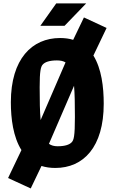

<svg xmlns="http://www.w3.org/2000/svg" viewBox="-20 -958 660 1106"><path d="M298.5 9.5C460.5 9.5 577.5 -110.5 577.5 -360.5C577.5 -456 565 -562.5 518 -638L594 -797L463.5 -857.5L401.5 -728.5C379.5 -735.5 354 -739 326 -739C164.5 -739 42.5 -619 42.5 -369C42.5 -274 56 -169 103.5 -93.5L26.5 67.5L157 127.5L219 -2C242.5 5.5 269 9.5 298.5 9.5ZM208.5 -456C208.5 -548 214.5 -575 227.5 -587.5C239 -599.5 262.5 -610 308 -610C328 -610 344.5 -606.5 357.5 -598.5L214 -266.5C209.5 -315.5 208.5 -378 208.5 -456ZM212.5 -809.5 304 -938.5H476.5L352 -809.5ZM262 -129.5 406.5 -464C410.5 -418 411.5 -359 411.5 -284C411.5 -172 405 -150.5 392.5 -138C381 -126 357.5 -115.5 312 -115.5C291.5 -115.5 275.5 -120 262 -129.5Z"/></svg>

Font: Monaspace Argon ExtraBold
Style: Bold
Weight: 800
Designer: Riley Cran & the Lettermatic Team
Foundry: Lettermatic
Version: Version 1.000 (Monaspace Argon)